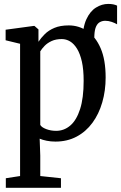

<svg xmlns="http://www.w3.org/2000/svg" viewBox="-20 -694 603 956"><path d="M444.5 -384.5 405 -417 391 -490.5Q391.5 -557.5 410 -597.8Q428.5 -638 457.8 -656.2Q487 -674.5 519 -674.5Q545.5 -674.5 563 -666V-573Q553 -579 536.8 -584.8Q520.5 -590.5 504 -590.5Q490 -590.5 478 -584.2Q466 -578 458.8 -562.8Q451.5 -547.5 450 -520.5ZM9 241V193.5L80 182.5V-476L8 -493.5V-546L148.5 -565H151.5L171.5 -547.5V-486Q184 -505 203 -524Q222 -543 251 -555.2Q280 -567.5 322.5 -567.5Q372.5 -567.5 414.2 -539.5Q456 -511.5 481 -454Q506 -396.5 506 -308Q506 -242.5 489.2 -184.5Q472.5 -126.5 440.2 -82.5Q408 -38.5 361.5 -13.8Q315 11 256 11Q233 11 212.2 6.8Q191.5 2.5 177.5 -3.5L180.5 80.5V182.5L283.5 193.5V241ZM259.5 -42.5Q299 -42.5 330 -69Q361 -95.5 378.8 -150.8Q396.5 -206 396.5 -291.5Q396.5 -347.5 387.8 -386.8Q379 -426 363.8 -451Q348.5 -476 329 -487.8Q309.5 -499.5 287.5 -499.5Q258.5 -499.5 237.2 -489.8Q216 -480 202.2 -465.8Q188.5 -451.5 180.5 -438.5V-72Q187 -60 210 -51.2Q233 -42.5 259.5 -42.5Z"/></svg>

Font: Merriweather 24pt SemiCondensed
Style: Regular
Weight: 400
Width: 4
Designer: Eben Sorkin
Foundry: Eben Sorkin
Version: Version 2.100